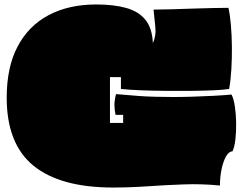

<svg xmlns="http://www.w3.org/2000/svg" viewBox="-20 -815 1085 859"><path d="M486 24Q250 24 130 -73.5Q10 -171 10 -378Q10 -514 58.5 -606.5Q107 -699 197 -747Q287 -795 411 -795Q489 -795 544.5 -779.5Q600 -764 630.5 -726.5Q661 -689 664 -622Q679 -655 675 -693.5Q671 -732 667 -772Q703 -772 748 -773.5Q793 -775 840.5 -776.5Q888 -778 930 -779Q972 -780 1002 -780Q1009 -750 1013 -703.5Q1017 -657 1017.5 -605Q1018 -553 1015 -503.5Q1012 -454 1005 -417Q980 -413 935.5 -411Q891 -409 835.5 -408.5Q780 -408 722 -408.5Q664 -409 611.5 -411Q559 -413 521 -417V-470H472V-265H531V-301H497Q492 -325 492 -345.5Q492 -366 499 -394Q540 -390 602.5 -385.5Q665 -381 756 -381Q796 -381 844 -382.5Q892 -384 938 -386.5Q984 -389 1016 -392Q1026 -372 1031 -337.5Q1036 -303 1036.5 -263.5Q1037 -224 1033 -190Q1029 -156 1020 -138Q1003 -137 990.5 -114Q978 -91 971 -56.5Q964 -22 964 15Q883 7 801 10Q719 13 640 18.5Q561 24 486 24Z"/></svg>

Font: Oi
Style: Regular
Weight: 400
Designer: Kostas Bartsokas, Mohamad Dakak
Foundry: Foundry5
Version: Version 4.000